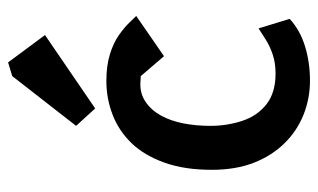

<svg xmlns="http://www.w3.org/2000/svg" viewBox="-172 -592 768 463"><g transform="rotate(-90 211.5 -360.0)"><path d="M249 4Q206 4 167 -11.5Q128 -27 98 -57.5Q68 -88 51 -131.5Q34 -175 34 -233Q34 -299 51.5 -347.5Q69 -396 98.5 -426.5Q128 -457 167 -472Q206 -487 248 -487Q285 -487 312.5 -478.5Q340 -470 358.5 -457Q377 -444 388.5 -432Q400 -420 405 -415L308 -348L260 -404L243 -405Q218 -406 198 -392.5Q178 -379 165 -355.5Q152 -332 146 -301.5Q140 -271 140 -236Q140 -196 152 -159.5Q164 -123 192 -101Q220 -79 266 -79Q292 -79 312.5 -86Q333 -93 348.5 -103Q364 -113 375 -120L398 -45Q371 -20 332 -8Q293 4 249 4ZM182 -514 140 -560 260 -714 293 -724 359 -635Z"/></g></svg>

Font: Kreon Medium
Style: Regular
Weight: 500
Version: Version 2.002